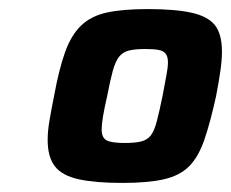

<svg xmlns="http://www.w3.org/2000/svg" viewBox="-20 -715 509 423"><path d="M250 -312Q190 -312 153.5 -320Q117 -328 101 -348.5Q85 -369 85 -407Q85 -426 89 -449.5Q93 -473 99 -503Q110 -563 123.5 -600.5Q137 -638 159 -659Q181 -680 216 -687.5Q251 -695 305 -695Q366 -695 402 -687Q438 -679 453.5 -659.5Q469 -640 469 -601Q469 -583 465.5 -558.5Q462 -534 456 -503Q443 -444 430 -406.5Q417 -369 396.5 -348.5Q376 -328 341 -320Q306 -312 250 -312ZM255 -400Q278 -400 291.5 -403.5Q305 -407 312.5 -417Q320 -427 325.5 -448Q331 -469 338 -503Q343 -531 346.5 -548.5Q350 -566 350 -578Q350 -590 345 -596.5Q340 -603 329.5 -605Q319 -607 299 -607Q277 -607 263.5 -603.5Q250 -600 242 -589.5Q234 -579 228.5 -559Q223 -539 216 -503Q210 -477 207 -459Q204 -441 204 -430Q204 -411 215.5 -405.5Q227 -400 255 -400Z"/></svg>

Font: Saira Thin
Style: Bold Italic
Weight: 700
Italic angle: -12°
Version: Version 1.101